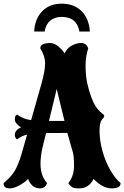

<svg xmlns="http://www.w3.org/2000/svg" viewBox="-28 -996 673 1040"><path d="M25.9 24.4Q-8.3 24.4 -8.3 -1V-4.4Q18.1 -25.9 35.9 -47.9Q53.7 -69.8 67.1 -100.6Q80.6 -131.3 93.3 -177.7L118.7 -267.1Q88.4 -259.8 65.4 -241.7Q60.5 -241.7 56.4 -249Q52.2 -256.3 52.2 -266.6Q52.2 -289.6 86.4 -307.1Q77.1 -310.1 68.8 -319.3Q52.2 -335.4 52.2 -346.2Q52.2 -362.3 56.6 -369.1Q60.5 -374.5 65.4 -375Q94.7 -352.1 140.6 -345.2L197.3 -545.4Q216.3 -612.8 216.3 -652.8Q216.3 -692.9 190.4 -733.4V-735.4Q190.4 -762.7 245.6 -762.7Q273.9 -762.7 307.1 -726.6Q311 -722.7 314.7 -717.5Q318.4 -712.4 322.3 -706.5Q336.4 -741.7 377.9 -756.8Q409.7 -767.6 427 -760.7Q444.3 -753.9 449.7 -733.4Q435.5 -691.9 435.5 -640.1Q435.5 -587.4 444.3 -546.4Q453.1 -505.4 466.6 -469.5Q480 -433.6 492.2 -417Q502.9 -401.4 514.2 -391.1Q523.4 -382.8 530 -377.7Q536.6 -372.6 536.6 -367.7Q536.6 -363.3 532.7 -358.2Q528.8 -353 523.9 -347.7Q511.2 -332.5 511.2 -289.1Q511.2 -234.4 526.9 -178.2Q542.5 -122.1 568.6 -76.2Q594.7 -30.3 625 -4.4V-2.4Q625 24.4 576.7 24.4Q528.3 24.4 479 -26.9Q453.6 24.4 400.4 24.4Q373 24.4 362.3 17.6Q346.7 5.4 342.3 -4.4Q373 -42 373 -98.6Q373 -148.9 366.7 -170.9Q358.9 -198.7 351.3 -224.9Q343.8 -251 336.9 -275.9L221.7 -275.4L211.4 -234.9Q204.1 -205.6 201.2 -191.9Q191.4 -147.5 191.4 -107.4Q191.4 -44.4 227.1 -4.4Q224.1 1 222.7 4.9Q221.2 8.8 215.3 14.6Q201.7 26.9 179.4 23.7Q157.2 20.5 144.5 6.3Q129.4 -9.3 124.5 -26.9Q104.5 -6.8 75.7 8.8Q46.9 24.4 25.9 24.4ZM237.3 -340.8H321.3Q301.8 -420.9 291 -464.4Q280.3 -507.8 279.3 -514.6ZM157.2 -825.2Q160.2 -892.1 199.7 -934.1Q239.3 -976.1 306.6 -976.1Q373.5 -976.1 413.8 -935.5Q454.1 -895 459 -825.2H401.9Q388.7 -904.3 305.7 -904.3Q267.6 -904.3 243.4 -883.5Q219.2 -862.8 213.9 -825.2Z"/></svg>

Font: Sancreek
Style: Regular
Weight: 400
Designer: Vernon Adams
Foundry: Vernon Adams
Version: Version 1.100; ttfautohint (v1.8.4.7-5d5b)